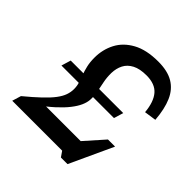

<svg xmlns="http://www.w3.org/2000/svg" viewBox="-195 -858 1039 1039"><g transform="rotate(45 324.5 -339.0)"><path d="M494.5 -377.5 478 -323H76L92.5 -377.5ZM132.5 -107.5H508L415 -80.5L537 -218H591.5L476.5 31H426L404.5 0H22.5L38 -51Q90 -94 124.5 -126.8Q159 -159.5 178.8 -185.8Q198.5 -212 206.5 -235Q214.5 -258 214.5 -281Q214.5 -304 208 -324.5Q201.5 -345 193.2 -367.5Q185 -390 178.5 -417.2Q172 -444.5 172 -479.5Q172 -541.5 199 -593.5Q226 -645.5 283.5 -677.2Q341 -709 432 -709Q503 -709 547.2 -682.8Q591.5 -656.5 614.2 -604.5Q637 -552.5 643 -474.5L574.5 -464.5Q568 -537.5 536.5 -574.2Q505 -611 439.5 -611Q388.5 -611 357 -594.5Q325.5 -578 311 -549.8Q296.5 -521.5 295.5 -485.5Q295 -451.5 301.2 -420.8Q307.5 -390 313.2 -360.5Q319 -331 317 -301Q315.5 -280 304.5 -255.2Q293.5 -230.5 271 -201.8Q248.5 -173 212.8 -140.5Q177 -108 126.5 -71.5Z"/></g></svg>

Font: Newsreader 9pt Medium
Style: Italic
Weight: 500
Italic angle: -17°
Designer: Hugues Gentile
Foundry: Production Type
Version: Version 1.003